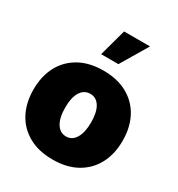

<svg xmlns="http://www.w3.org/2000/svg" viewBox="-188 -919 978 1053"><g transform="rotate(30 301.0 -392.5)"><path d="M300.8 9.8Q211.9 9.8 148.7 -25.6Q85.4 -61 52 -124.3Q18.6 -187.5 18.6 -271.5Q18.6 -355.5 52 -418.7Q85.4 -481.9 148.7 -517.3Q211.9 -552.7 300.8 -552.7Q389.6 -552.7 452.9 -517.3Q516.1 -481.9 549.6 -418.7Q583 -355.5 583 -271.5Q583 -187.5 549.6 -124.3Q516.1 -61 452.9 -25.6Q389.6 9.8 300.8 9.8ZM301.8 -136.7Q339.4 -136.7 361.1 -172.6Q382.8 -208.5 382.8 -272.5Q382.8 -336.9 361.1 -371.6Q339.4 -406.2 301.8 -406.2Q262.7 -406.2 240.7 -371.6Q218.8 -336.9 218.8 -272.5Q218.8 -208.5 240.7 -172.6Q262.7 -136.7 301.8 -136.7ZM243.2 -624 290 -794.9H454.1L352.5 -624Z"/></g></svg>

Font: Inter Tight Black
Style: Regular
Weight: 900
Designer: Rasmus Andersson
Foundry: rsms
Version: Version 3.004; ttfautohint (v1.8.4.7-5d5b)